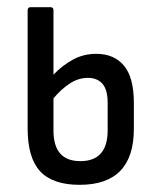

<svg xmlns="http://www.w3.org/2000/svg" viewBox="-20 -507 437 535"><path d="M202 8Q127 8 92 -29.5Q57 -67 57 -149V-478Q57 -487 65 -487H121Q129 -487 129 -478V-299Q154 -325 183.5 -341Q213 -357 248 -357Q298 -357 325.5 -324Q353 -291 353 -220V-148Q353 8 202 8ZM129 -143Q129 -58 204 -58Q280 -58 280 -144V-220Q280 -257 265.5 -273.5Q251 -290 225 -290Q198 -290 174 -274Q150 -258 129 -233Z"/></svg>

Font: Sofia Sans Cond
Style: Regular
Weight: 400
Width: 3
Designer: Botio Nikoltchev, Ani Petrova
Foundry: lettersoup
Version: Version 4.100; ttfautohint (v1.8.3)